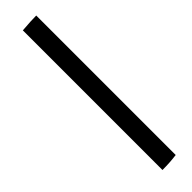

<svg xmlns="http://www.w3.org/2000/svg" viewBox="-323 -781 914 914"><g transform="rotate(-45 134.0 -323.5)"><path d="M204 -796V143Q160 149 109 149V-791Q172 -796 204 -796Z"/></g></svg>

Font: Oleo Script Swash Caps
Style: Bold
Weight: 700
Designer: Soytutype
Foundry: Soytutype
Version: Version 1.002